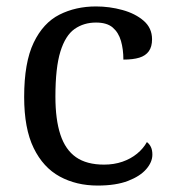

<svg xmlns="http://www.w3.org/2000/svg" viewBox="-20 -566 532 596"><path d="M283 10Q217 10 165.5 -18Q114 -46 84.5 -106.5Q55 -167 55 -265Q55 -372 84.5 -433.5Q114 -495 164.5 -520.5Q215 -546 278 -546Q320 -546 360 -535Q400 -524 426 -501.5Q452 -479 452 -444Q452 -421 442 -407Q432 -393 412.5 -387Q393 -381 363 -381Q363 -413 355.5 -439Q348 -465 330 -480.5Q312 -496 278 -496Q240 -496 211.5 -476Q183 -456 167.5 -406Q152 -356 152 -266Q152 -195 167.5 -148Q183 -101 216 -78Q249 -55 303 -55Q334 -55 360 -64Q386 -73 405.5 -89Q425 -105 436 -125Q444 -119 448.5 -109.5Q453 -100 453 -86Q453 -63 434 -41Q415 -19 377.5 -4.5Q340 10 283 10Z"/></svg>

Font: Noto Serif Sinhala
Style: Regular
Weight: 400
Designer: Jelle Bosma - Monotype Design Team
Foundry: Monotype Imaging Inc.
Version: Version 2.006